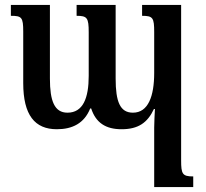

<svg xmlns="http://www.w3.org/2000/svg" viewBox="-20 -512 832 777"><path d="M555 -492V-448C599 -448 604 -440 604 -382V-217C604 -123 580 -56 518 -56C466 -56 448 -100 448 -194V-492H290V-448C333 -448 339 -440 339 -381V-205C339 -115 316 -56 253 -56C200 -56 182 -104 182 -194V-492H24V-448C68 -448 74 -442 74 -384V-176C74 -46 121 11 210 11C273 11 321 -13 345 -73H349C368 -15 408 11 472 11C539 11 577 -15 603 -71H607C606 -46 604 -21 604 4V245H762V202C718 202 713 192 713 137V-492Z"/></svg>

Font: Noto Serif Armenian Condensed SemiBold
Style: Regular
Weight: 600
Width: 3
Designer: Monotype Design Team
Foundry: Monotype Imaging Inc.
Version: Version 2.008